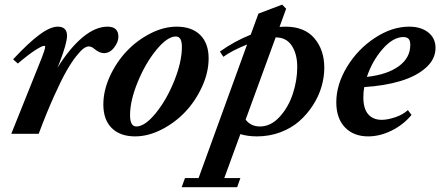

<svg xmlns="http://www.w3.org/2000/svg" viewBox="-20 -572 1882 821"><path d="M28.3 0 147 -295.9Q173.3 -359.9 173.3 -372.1Q173.3 -376 168.5 -376Q159.7 -376 130.6 -357.4Q101.6 -338.9 56.2 -300.3L36.1 -318.4Q101.6 -388.7 148.2 -423.3Q194.8 -458 227.1 -458Q266.6 -458 266.6 -418.9Q266.6 -386.7 234.4 -303.7L225.6 -282.2Q278.8 -367.2 333.5 -412.6Q388.2 -458 439.9 -458Q486.3 -458 486.3 -415Q486.3 -392.1 467.8 -368.4Q449.2 -344.7 424.3 -344.7Q405.8 -344.7 382.3 -363.8Q371.1 -373.5 359.4 -373.5Q350.6 -373.5 338.9 -365.7Q327.1 -357.9 307.4 -333.5Q287.6 -309.1 265.1 -270Q242.7 -231 211.2 -161.1Q179.7 -91.3 145.5 0Z M557.6 11.2Q494.1 11.2 458 -24.2Q421.9 -59.6 421.9 -125Q421.9 -184.6 449.7 -245.4Q477.5 -306.2 521.2 -352.5Q564.9 -398.9 622.3 -428.5Q679.7 -458 735.4 -458Q800.3 -458 836.2 -422.4Q872.1 -386.7 872.1 -322.3Q872.1 -262.7 844.2 -201.7Q816.4 -140.6 772.7 -94.2Q729 -47.9 671.4 -18.3Q613.8 11.2 557.6 11.2ZM563 -31.2Q599.6 -31.2 646 -88.1Q692.4 -145 725.1 -226.3Q757.8 -307.6 757.8 -371.6Q757.8 -416 731.9 -416Q695.8 -416 648.9 -359.1Q602.1 -302.2 569.1 -221.9Q536.1 -141.6 536.1 -79.6Q536.1 -31.2 563 -31.2Z M1078.6 11.2Q1039.1 11.2 1007.8 1.5L939 189.5H1007.8L994.1 228.5H756.8L771 189.5H829.1L1036.6 -381.8Q970.2 -355 935.1 -329.1L920.4 -351.6Q981.9 -395.5 1052.2 -423.8L1085 -513.7L1186.5 -552.2L1203.6 -534.7L1175.3 -457Q1191.9 -458 1200.7 -458Q1282.2 -458 1324.5 -408.2Q1366.7 -358.4 1366.7 -282.2Q1366.7 -241.7 1354.5 -200.4Q1342.3 -159.2 1317.6 -121.1Q1293 -83 1259.3 -53.5Q1225.6 -23.9 1178.7 -6.3Q1131.8 11.2 1078.6 11.2ZM1251 -285.6Q1251 -340.8 1227.8 -376.5Q1204.6 -412.1 1158.7 -412.1L1030.3 -60.5Q1052.2 -31.2 1091.8 -31.2Q1137.7 -31.2 1175.3 -72Q1212.9 -112.8 1231.9 -170.4Q1251 -228 1251 -285.6Z M1554.2 11.2Q1492.2 11.2 1455.1 -27.3Q1418 -65.9 1418 -134.8Q1418 -210.9 1464.1 -286.6Q1510.3 -362.3 1583.3 -410.2Q1656.2 -458 1729.5 -458Q1780.3 -458 1811.3 -433.3Q1842.3 -408.7 1842.3 -367.2Q1842.3 -319.3 1801.5 -282.7Q1760.7 -246.1 1692.9 -225.6Q1625 -205.1 1537.6 -199.7Q1533.7 -180.2 1533.7 -156.2Q1533.7 -107.4 1554.4 -83.5Q1575.2 -59.6 1612.3 -59.6Q1637.2 -59.6 1669.9 -70.6Q1702.6 -81.5 1724.1 -101.1L1739.7 -80.6Q1705.1 -38.6 1654.8 -13.7Q1604.5 11.2 1554.2 11.2ZM1705.1 -413.6Q1661.1 -413.6 1616.5 -362.8Q1571.8 -312 1548.8 -243.2Q1635.7 -252.9 1685.1 -288.8Q1734.4 -324.7 1734.4 -379.9Q1734.4 -398.9 1726.8 -406.2Q1719.2 -413.6 1705.1 -413.6Z"/></svg>

Font: Elstob 8pt
Style: Bold Italic
Weight: 700
Italic angle: -20°
Designer: Peter S. Baker
Version: Version 1.015